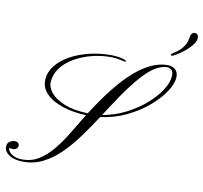

<svg xmlns="http://www.w3.org/2000/svg" viewBox="-93 -992 1155 1094"><g transform="rotate(10 484.0 -445.5)"><path d="M112.3 1Q59.1 1 29.5 -18.6Q0 -38.1 0 -65.9Q0 -87.4 15.1 -96.9Q30.3 -106.4 45.4 -106.4Q53.7 -106.4 61.8 -101.1Q69.8 -95.7 69.8 -84Q69.8 -74.7 61.5 -67.1Q53.2 -59.6 42 -59.6Q27.3 -59.6 19.5 -64.5V-62Q19.5 -40.5 44.2 -25.6Q68.8 -10.7 104.5 -10.7Q156.7 -10.7 198.7 -36.9Q240.7 -63 276.4 -106Q312 -148.9 344 -201.2Q376 -253.4 407.7 -306.2L417.5 -322.3Q340.3 -325.2 279.5 -345.5Q218.8 -365.7 184.8 -400.9Q150.9 -436 153.8 -482.4Q156.2 -525.9 185.1 -562.7Q213.9 -599.6 262 -626.7Q310.1 -653.8 370.8 -668.9Q431.6 -684.1 498.5 -684.1Q534.7 -684.1 561.8 -677.2Q588.9 -670.4 588.9 -663.6Q588.9 -661.6 583 -661.6Q579.6 -661.6 576.4 -662.4Q573.2 -663.1 569.3 -663.6Q553.7 -667.5 537.4 -670.2Q521 -672.9 498 -672.9Q441.4 -672.9 387 -658.4Q332.5 -644 287.8 -617.7Q243.2 -591.3 216.1 -554.7Q189 -518.1 186.5 -473.1Q184.6 -443.8 209.7 -412.6Q234.9 -381.3 288.6 -359.4Q342.3 -337.4 425.3 -334.5Q542 -518.1 639.6 -601.1Q737.3 -684.1 825.2 -684.1Q854.5 -684.1 871.6 -668.5Q888.7 -652.8 887.2 -623.5Q885.3 -585.9 854.2 -539.1Q823.2 -492.2 770 -447.3Q716.8 -402.3 647.5 -369.1Q578.1 -335.9 498.5 -325.7Q457 -261.7 414.1 -202.9Q371.1 -144 324.5 -98.1Q277.8 -52.2 225.3 -25.6Q172.9 1 112.3 1ZM507.8 -339.4Q578.1 -351.1 641.1 -383.1Q704.1 -415 752.9 -457.5Q801.8 -500 830.3 -544.4Q858.9 -588.9 860.8 -625.5Q863.3 -651.9 850.6 -662.1Q837.9 -672.4 824.7 -671.9Q764.2 -669.9 696 -598.6Q627.9 -527.3 542.5 -393.1Q533.7 -379.4 524.9 -366.2Q516.1 -353 507.8 -339.4ZM838.9 -740.7Q835.9 -740.7 834.7 -743.7Q833.5 -746.6 833.5 -746.6Q833.5 -748.5 846.2 -758.3Q859.9 -766.1 875.5 -778.8Q891.1 -791.5 901.4 -807.1Q907.7 -816.4 912.4 -826.9Q917 -837.4 920.9 -856.9Q925.3 -891.6 947.3 -891.6Q956.1 -891.6 962.2 -885.3Q968.3 -878.9 968.3 -864.7Q968.3 -849.6 953.9 -829.3Q939.5 -809.1 915.8 -788.6Q892.1 -768.1 864.3 -752Q845.7 -740.7 838.9 -740.7Z"/></g></svg>

Font: Pinyon Script
Style: Regular
Weight: 400
Designer: Nicole Fally, Eben Sorkin
Foundry: Sorkin Type Co.
Version: Version 1.008; ttfautohint (v1.8.4.7-5d5b)